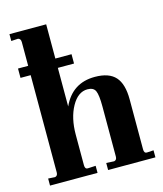

<svg xmlns="http://www.w3.org/2000/svg" viewBox="-110 -812 759 894"><g transform="rotate(-15 269.5 -365.0)"><path d="M20 0V-34L53 -32Q66 -35 66 -51V-679Q66 -696 53 -699L20 -697V-730H197V-334Q243 -435 352 -435Q420 -435 451 -400.5Q482 -366 482 -292V-51Q482 -32 495 -32L528 -34V0H300V-34L338 -32Q351 -35 351 -51V-293Q351 -348 342 -368Q333 -388 304 -388Q258 -388 227.5 -333Q197 -278 197 -198V-51Q197 -32 210 -32L249 -34V0ZM17 -520V-565H275V-520Z"/></g></svg>

Font: UnnaBold
Style: Bold
Weight: 700
Designer: Jorge de Buen Unna
Foundry: Omnibus-Type
Version: Version 2.008;hotconv 1.0.109;makeotfexe 2.5.65596